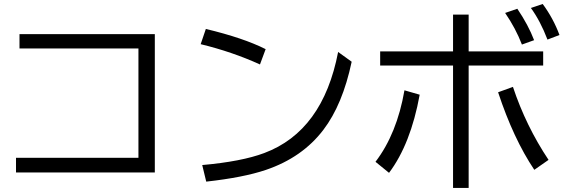

<svg xmlns="http://www.w3.org/2000/svg" viewBox="-20 -891 2831 961"><path d="M77.6 -720.2H754.9V-27.8H60.1V-101.1H672.9V-648.4H77.6Z M1281.2 -568.4Q1141.6 -631.8 984.4 -669.9L1010.3 -746.1Q1198.2 -701.2 1309.6 -645ZM992.2 -64.9Q1189.5 -82.5 1302.7 -125Q1596.2 -234.9 1672.4 -630.9L1740.2 -582Q1694.8 -367.2 1598.6 -241.2Q1493.2 -102.5 1310.5 -40.5Q1197.8 -2.4 1012.2 18.1Z M2247.6 -817.9H2325.7V-633.8H2698.7V-563H2325.7V49.8H2247.6V-563H1882.8V-633.8H2247.6ZM1859.4 -81.1Q1966.8 -221.7 2004.4 -439L2080.6 -417Q2035.6 -169.9 1927.2 -25.9ZM2654.3 -41Q2549.8 -196.8 2473.1 -429.2L2547.4 -456.1Q2612.3 -260.7 2725.6 -90.8ZM2592.3 -668Q2561 -749.5 2508.3 -826.2L2569.3 -847.2Q2624.5 -765.6 2653.3 -689.9ZM2720.2 -692.9Q2684.6 -786.1 2637.2 -851.1L2696.3 -871.1Q2749.5 -798.8 2780.3 -715.8Z"/></svg>

Font: BIZ UDPGothic
Style: Regular
Weight: 400
Designer: TypeBank Co., Ltd.
Foundry: Morisawa Inc.
Version: Version 1.051